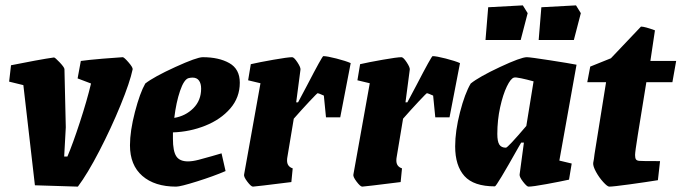

<svg xmlns="http://www.w3.org/2000/svg" viewBox="-20 -686 2538 715"><path d="M110 4 67 -369 14 -382 21 -443Q60 -451 109 -460Q158 -469 181 -472Q185 -472 202 -454Q219 -436 220 -429L225 -212L219 -103H231Q251 -150 277.5 -231Q304 -312 319 -375L269 -394L281 -459Q309 -463 362.5 -467.5Q416 -472 437 -473Q442 -473 458.5 -454Q475 -435 474 -428Q464 -380 429 -294.5Q394 -209 350 -124Q306 -39 270 9Z M624 -193V-169Q624 -123 636.5 -104Q649 -85 680 -85Q697 -85 720 -91Q743 -97 769 -104.5Q795 -112 805 -115L820 -49Q776 -30 714 -10.5Q652 9 636 9Q556 9 510 -31Q464 -71 464 -145Q464 -198 482.5 -269Q501 -340 521 -375Q553 -400 633 -436.5Q713 -473 735 -473Q795 -473 834 -451Q873 -429 873 -378Q873 -323 837.5 -282Q802 -241 744.5 -218Q687 -195 624 -193ZM629 -247Q671 -254 700 -283Q729 -312 729 -356Q729 -375 721 -386Q713 -397 697 -397Q690 -397 682 -395Q665 -390 650.5 -347.5Q636 -305 629 -247Z M1286 -451 1247 -249H1194L1186 -330Q1166 -339 1163 -339Q1161 -339 1132 -308Q1103 -277 1074 -244L1050 -100Q1049 -95 1049 -88Q1049 -66 1070 -59L1065 -8Q929 9 922 9Q915 9 901 -9.5Q887 -28 889 -36L950 -376L904 -387L914 -447Q944 -454 998 -463.5Q1052 -473 1068 -473Q1075 -473 1087.5 -454Q1100 -435 1099 -427L1083 -305H1090L1124 -369Q1180 -477 1184 -477Q1198 -477 1233 -468Q1268 -459 1286 -451Z M1693 -451 1654 -249H1601L1593 -330Q1573 -339 1570 -339Q1568 -339 1539 -308Q1510 -277 1481 -244L1457 -100Q1456 -95 1456 -88Q1456 -66 1477 -59L1472 -8Q1336 9 1329 9Q1322 9 1308 -9.5Q1294 -28 1296 -36L1357 -376L1311 -387L1321 -447Q1351 -454 1405 -463.5Q1459 -473 1475 -473Q1482 -473 1494.5 -454Q1507 -435 1506 -427L1490 -305H1497L1531 -369Q1587 -477 1591 -477Q1605 -477 1640 -468Q1675 -459 1693 -451Z M2063 -88 2109 -77 2099 -17Q2067 -10 2015.5 -0.5Q1964 9 1948 9Q1942 9 1928 -9Q1914 -27 1915 -36L1931 -155H1921L1911 -138Q1829 8 1823 8Q1744 8 1709.5 -30.5Q1675 -69 1675 -141Q1675 -198 1693 -268Q1711 -338 1733 -375Q1764 -400 1842 -436.5Q1920 -473 1942 -473Q1954 -473 2028 -461.5Q2102 -450 2127 -445ZM1940 -217 1967 -383Q1942 -390 1920.5 -394.5Q1899 -399 1894 -397Q1882 -394 1867.5 -364Q1853 -334 1842.5 -286.5Q1832 -239 1832 -187Q1832 -159 1839.5 -147.5Q1847 -136 1864 -136Q1871 -136 1940 -217ZM1798 -659 1927 -666 1945 -637 1919 -537H1788ZM1996 -659 2125 -666 2143 -637 2117 -537H1986Z M2189 -79Q2192 -93 2194 -112L2237 -380H2167L2178 -438L2255 -469L2367 -587Q2381 -587 2419 -573L2402 -459H2498L2484 -380H2387Q2365 -245 2355 -182.5Q2345 -120 2345 -109Q2345 -98 2348 -93Q2351 -88 2360 -87Q2366 -86 2438 -86L2430 -15Q2387 -8 2325 0.5Q2263 9 2249 9Q2242 9 2226.5 -8Q2211 -25 2199.5 -46Q2188 -67 2189 -79Z"/></svg>

Font: Grenze ExtraBold
Style: Italic
Weight: 800
Italic angle: -10°
Designer: Renata Polastri
Foundry: Omnibus-Type
Version: Version 1.002; ttfautohint (v1.8)